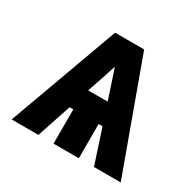

<svg xmlns="http://www.w3.org/2000/svg" viewBox="-121 -666 818 802"><g transform="rotate(30 288.0 -265.0)"><path d="M25 0H154L209 -165H227V0H349V-165H368L422 0H551L358 -530H218ZM241 -265 271 -353Q275 -367 279.5 -380Q284 -393 288 -406Q293 -393 297 -380Q301 -367 306 -353L335 -265Z"/></g></svg>

Font: Iosevka Sparkle Heavy
Style: Regular
Weight: 900
Designer: Belleve Invis
Foundry: Belleve Invis
Version: Version 4.5.0; ttfautohint (v1.8.3)